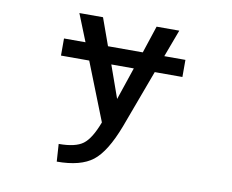

<svg xmlns="http://www.w3.org/2000/svg" viewBox="-81 -626 1162 961"><g transform="rotate(10 500.0 -146.0)"><path d="M563.5 -296.9H449.2L507.8 -131.8ZM193.4 -296.9V-383.8H302.7L247.1 -522.5H367.2L417 -383.8H593.8L639.6 -522.5H754.9L703.1 -383.8H810.5V-296.9H669.9L560.5 -2Q508.8 133.8 447.3 181.6Q385.7 229.5 264.6 229.5L258.8 140.6Q343.8 140.6 382.3 111.8Q420.9 83 453.1 -2.9L336.9 -296.9Z"/></g></svg>

Font: GenEi Gothic M SemiBold
Style: Regular
Weight: 500
Designer: o_tamon (Modified); [Source Han Sans]
Ryoko NISHIZUKA  (kana & ideographs); Paul D. Hunt (Latin, Greek & Cyrillic); Wenl
Version: Version 1.1a;Original Version 1.004